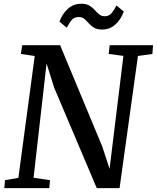

<svg xmlns="http://www.w3.org/2000/svg" viewBox="-20 -978 816 998"><path d="M2.5 0 6 -41.5 75.5 -53.5 160.5 -687 88.5 -697.5 95.5 -743H292.5L511.5 -216.5L549.5 -100.5L621.5 -687.5L545 -697.5L550 -743H775.5L772 -697.5L697 -687L601.5 0H483L261.5 -522.5L222 -648L154.5 -54L240 -41.5L236 0ZM510 -824.5Q484.5 -824.5 468.5 -834.2Q452.5 -844 441.2 -857Q430 -870 418.5 -879.8Q407 -889.5 389.5 -889.5Q365.5 -889.5 352.2 -873.5Q339 -857.5 327 -834L289 -865.5Q304 -906.5 333 -932.5Q362 -958.5 402.5 -958.5Q429 -958.5 445 -948.8Q461 -939 472.2 -926.2Q483.5 -913.5 495 -903.8Q506.5 -894 523.5 -893.5Q547 -893.5 560.2 -909.8Q573.5 -926 585.5 -949.5L623.5 -918Q608.5 -876.5 579.5 -850.5Q550.5 -824.5 510 -824.5Z"/></svg>

Font: Merriweather Light 18pt Medium
Style: Italic
Weight: 500
Italic angle: -7.8°
Version: Version 2.101